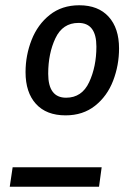

<svg xmlns="http://www.w3.org/2000/svg" viewBox="-20 -709 488 729"><path d="M432 -525Q432 -461 409.5 -402.5Q387 -344 341 -307.5Q295 -271 229 -271Q156 -271 116.5 -314.5Q77 -358 77 -435Q77 -499 100 -557.5Q123 -616 169 -652.5Q215 -689 281 -689Q353 -689 392.5 -645.5Q432 -602 432 -525ZM163 -429Q163 -338 231 -338Q291 -338 318.5 -397Q346 -456 346 -532Q346 -622 278 -622Q218 -622 190.5 -564Q163 -506 163 -429ZM28 -74H366L356 0H17Z"/></svg>

Font: Fira Sans Condensed
Style: Italic
Weight: 400
Width: 3
Italic angle: -8°
Designer: bBox Type GmbH & Carrois Corporate GbR & Edenspiekermann AG
Foundry: bBox Type GmbH & Carrois Corporate GbR & Edenspiekermann AG
Version: Version 4.301